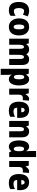

<svg xmlns="http://www.w3.org/2000/svg" viewBox="2172 -2972 1040 5424"><g transform="rotate(90 2692.0 -260.0)"><path d="M273 10C335 10 384 -7 426 -39V-181C383 -150 337 -132 291 -132C238 -132 208 -178 208 -274C208 -370 239 -421 288 -421C324 -421 357 -410 394 -388L441 -521C395 -548 343 -563 280 -563C119 -563 35 -447 35 -274C35 -78 119 10 273 10Z M981 -278C981 -460 884 -563 742 -563C577 -563 500 -444 500 -278C500 -120 582 10 740 10C911 10 981 -123 981 -278ZM673 -277C673 -378 694 -426 741 -426C791 -426 808 -377 808 -278C808 -178 791 -127 741 -127C693 -127 673 -179 673 -277Z M1654 -563C1592 -563 1547 -536 1519 -489H1509C1487 -533 1446 -563 1376 -563C1307 -563 1256 -534 1233 -485H1225L1204 -553H1072V0H1243V-246C1243 -364 1258 -417 1309 -417C1343 -417 1358 -381 1358 -305V0H1529V-262C1529 -367 1544 -417 1594 -417C1628 -417 1645 -382 1645 -305V0H1816V-360C1816 -499 1761 -563 1654 -563Z M2220 -563C2162 -563 2129 -543 2095 -482H2086L2061 -553H1924V240H2095V36C2095 9 2092 -23 2089 -66H2095C2123 -17 2162 10 2221 10C2324 10 2393 -95 2393 -276C2393 -456 2329 -563 2220 -563ZM2160 -424C2199 -424 2220 -378 2220 -275C2220 -179 2200 -134 2160 -134C2112 -134 2095 -175 2095 -263V-290C2095 -384 2113 -424 2160 -424Z M2774 -563C2717 -563 2670 -513 2647 -465H2639L2614 -553H2485V0H2655V-276C2655 -357 2695 -387 2755 -387C2780 -387 2796 -385 2809 -381L2823 -557C2806 -561 2790 -563 2774 -563Z M3085 -562C2937 -562 2853 -463 2853 -274C2853 -86 2939 10 3101 10C3174 10 3229 -2 3279 -30V-164C3225 -133 3181 -121 3124 -121C3056 -121 3023 -156 3022 -225H3309V-310C3309 -474 3225 -562 3085 -562ZM3090 -436C3128 -436 3152 -405 3152 -341H3023C3025 -410 3052 -436 3090 -436Z M3694 -563C3630 -563 3585 -536 3557 -484H3548L3528 -553H3396V0H3567V-250C3567 -370 3581 -417 3634 -417C3677 -417 3688 -379 3688 -306V0H3859V-360C3859 -493 3796 -563 3694 -563Z M4121 10C4181 10 4213 -13 4246 -59H4254L4283 0H4417V-760H4246V-595C4246 -566 4249 -525 4252 -482H4247C4218 -536 4178 -563 4120 -563C4015 -563 3947 -458 3947 -277C3947 -97 4014 10 4121 10ZM4182 -130C4144 -130 4120 -177 4120 -278C4120 -373 4143 -420 4182 -420C4232 -420 4251 -378 4251 -290V-263C4250 -170 4231 -130 4182 -130Z M4817 -563C4760 -563 4713 -513 4690 -465H4682L4657 -553H4528V0H4698V-276C4698 -357 4738 -387 4798 -387C4823 -387 4839 -385 4852 -381L4866 -557C4849 -561 4833 -563 4817 -563Z M5128 -562C4980 -562 4896 -463 4896 -274C4896 -86 4982 10 5144 10C5217 10 5272 -2 5322 -30V-164C5268 -133 5224 -121 5167 -121C5099 -121 5066 -156 5065 -225H5352V-310C5352 -474 5268 -562 5128 -562ZM5133 -436C5171 -436 5195 -405 5195 -341H5066C5068 -410 5095 -436 5133 -436Z"/></g></svg>

Font: Noto Sans Arabic UI Cn Bk
Style: Regular
Weight: 900
Width: 3
Designer: Monotype Design Team, Nadine Chahine and Nizar Qandah
Foundry: Monotype Imaging Inc.
Version: Version 2.010